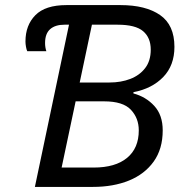

<svg xmlns="http://www.w3.org/2000/svg" viewBox="-20 -734 716 754"><path d="M117 0 251 -637H233Q197 -637 177 -619.5Q157 -602 157 -565Q157 -548 162 -533H87Q84 -539 82 -550.5Q80 -562 80 -571Q80 -635 119 -674.5Q158 -714 241 -714H453Q552 -714 608.5 -675Q665 -636 665 -550Q665 -477 621 -431.5Q577 -386 504 -372V-367Q553 -354 586 -318Q619 -282 619 -222Q619 -149 583.5 -99.5Q548 -50 486.5 -25Q425 0 345 0ZM293 -410H410Q455 -410 491.5 -424Q528 -438 550 -466.5Q572 -495 572 -539Q572 -586 542 -611.5Q512 -637 442 -637H341ZM222 -76H348Q433 -76 479 -114Q525 -152 525 -222Q525 -270 494 -303Q463 -336 389 -336H277Z"/></svg>

Font: Noto IKEA Latin
Style: Italic
Weight: 400
Italic angle: -12°
Designer: Monotype Design Team
Foundry: Monotype Imaging Inc.
Version: Version 1.0